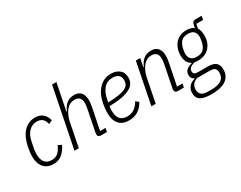

<svg xmlns="http://www.w3.org/2000/svg" viewBox="-105 -1301 2599 2073"><g transform="rotate(-30 1194.0 -264.0)"><path d="M205 12Q164 12 134 -1.5Q104 -15 83.5 -39.5Q63 -64 53 -97.5Q43 -131 43 -171Q43 -198 46.5 -229.5Q50 -261 56 -290Q67 -343 86.5 -386.5Q106 -430 134 -460.5Q162 -491 198 -507.5Q234 -524 277 -524Q340 -524 375.5 -491Q411 -458 423 -407L377 -387Q359 -477 274 -477Q214 -477 172.5 -433.5Q131 -390 117 -311L100 -223Q98 -209 97 -195.5Q96 -182 96 -171Q96 -107 124 -71Q152 -35 209 -35Q260 -35 291 -64Q322 -93 343 -144L386 -122Q355 -59 312 -23.5Q269 12 205 12Z M618 -740H672L606 -410H613Q659 -524 766 -524Q822 -524 850.5 -490Q879 -456 879 -395Q879 -363 871 -320L816 -46H884L875 0H802Q762 0 762 -36Q762 -42 763 -50.5Q764 -59 766 -66L817 -321Q821 -340 823 -359Q825 -378 825 -390Q825 -435 804 -456Q783 -477 745 -477Q713 -477 686.5 -463.5Q660 -450 640 -425Q620 -400 605.5 -367Q591 -334 584 -301L524 0H470Z M1149 12Q1064 12 1022.5 -37Q981 -86 981 -175Q981 -201 984.5 -231.5Q988 -262 993 -289Q1015 -399 1075.5 -461.5Q1136 -524 1224 -524Q1287 -524 1328.5 -491Q1370 -458 1370 -393Q1370 -356 1353.5 -326.5Q1337 -297 1298 -275.5Q1259 -254 1195.5 -241.5Q1132 -229 1039 -227Q1036 -212 1035 -198.5Q1034 -185 1034 -176Q1034 -103 1063.5 -69Q1093 -35 1152 -35Q1205 -35 1242 -62Q1279 -89 1305 -135L1340 -107Q1308 -47 1259.5 -17.5Q1211 12 1149 12ZM1219 -478Q1151 -478 1110.5 -432.5Q1070 -387 1054 -309L1046 -269Q1127 -272 1179.5 -280.5Q1232 -289 1262.5 -304Q1293 -319 1304.5 -340.5Q1316 -362 1316 -390Q1316 -437 1289.5 -457.5Q1263 -478 1219 -478Z M1429 0 1531 -512H1585L1565 -410H1572Q1618 -524 1725 -524Q1781 -524 1809.5 -490Q1838 -456 1838 -395Q1838 -363 1830 -320L1775 -46H1843L1834 0H1761Q1721 0 1721 -36Q1721 -42 1722 -50.5Q1723 -59 1725 -66L1776 -321Q1780 -340 1782 -359Q1784 -378 1784 -390Q1784 -435 1763 -456Q1742 -477 1704 -477Q1672 -477 1645.5 -463.5Q1619 -450 1599 -425Q1579 -400 1564.5 -367Q1550 -334 1543 -301L1483 0Z M2302 44Q2302 125 2241.5 168.5Q2181 212 2057 212Q1969 212 1925 185.5Q1881 159 1881 99Q1881 55 1905.5 22Q1930 -11 1981 -24L1982 -31Q1944 -45 1944 -91Q1944 -130 1969.5 -152.5Q1995 -175 2037 -185L2038 -192Q2005 -208 1990.5 -241Q1976 -274 1976 -315Q1976 -362 1989.5 -400.5Q2003 -439 2027.5 -466.5Q2052 -494 2087 -509Q2122 -524 2165 -524Q2194 -524 2217.5 -517Q2241 -510 2258 -497L2267 -541Q2275 -576 2313 -576H2388L2379 -529H2295L2284 -474Q2297 -456 2302.5 -430.5Q2308 -405 2308 -374Q2308 -331 2294.5 -294.5Q2281 -258 2256.5 -231.5Q2232 -205 2196 -190Q2160 -175 2115 -175Q2104 -175 2094 -176Q2084 -177 2074 -179Q1993 -161 1993 -109Q1993 -89 2005.5 -78.5Q2018 -68 2049 -68H2168Q2243 -68 2272.5 -39.5Q2302 -11 2302 44ZM2247 53Q2247 16 2229.5 -1Q2212 -18 2162 -18H2009Q1974 -6 1953.5 19Q1933 44 1933 83Q1933 128 1960 148Q1987 168 2040 168H2086Q2164 168 2205.5 139Q2247 110 2247 53ZM2125 -218Q2182 -218 2209.5 -248Q2237 -278 2248 -329Q2253 -351 2254.5 -366.5Q2256 -382 2256 -392Q2256 -432 2233.5 -456.5Q2211 -481 2160 -481Q2103 -481 2075.5 -451Q2048 -421 2037 -370Q2032 -348 2030.5 -332.5Q2029 -317 2029 -307Q2029 -267 2051.5 -242.5Q2074 -218 2125 -218Z"/></g></svg>

Font: IBM Plex Sans Cond Light
Style: Italic
Weight: 300
Width: 3
Italic angle: -11°
Designer: Mike Abbink, Paul van der Laan, Pieter van Rosmalen
Foundry: Bold Monday
Version: Version 1.3